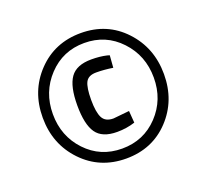

<svg xmlns="http://www.w3.org/2000/svg" viewBox="-100 -826 844 785"><g transform="rotate(-20 322.5 -434.0)"><path d="M324 -161Q210 -161 134.5 -240Q59 -319 59 -434.5Q59 -550 134 -628.5Q209 -707 323 -707Q437 -707 511.5 -627.5Q586 -548 586 -433Q586 -318 512 -239.5Q438 -161 324 -161ZM166 -597Q103 -530 103 -434Q103 -338 165.5 -271.5Q228 -205 322 -205Q416 -205 479 -271.5Q542 -338 542 -434Q542 -530 479 -597Q416 -664 322.5 -664Q229 -664 166 -597ZM326 -276Q261 -276 235 -313.5Q209 -351 209 -433.5Q209 -516 235.5 -553.5Q262 -591 327 -591Q364 -591 394 -584L404 -581L400 -528Q362 -534 327.5 -534Q293 -534 281.5 -511.5Q270 -489 270 -435.5Q270 -382 282.5 -357.5Q295 -333 330 -333L400 -340L404 -288Q367 -276 326 -276Z"/></g></svg>

Font: Titillium Web
Style: Regular
Weight: 400
Version: Version 1.002;PS 57.000;hotconv 1.0.70;makeotf.lib2.5.55311